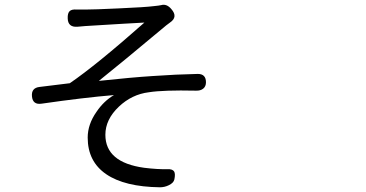

<svg xmlns="http://www.w3.org/2000/svg" viewBox="-20 -756 1540 807"><path d="M652.3 31.2Q503.9 29.3 426.3 -23.9Q348.6 -77.1 348.6 -177.7Q348.6 -233.4 385.7 -286.1Q416 -331.1 459 -356.4Q331.1 -345.7 155.3 -320.3Q117.2 -314.5 114.3 -351.6Q111.3 -386.7 146.5 -390.6Q207 -397.5 273.4 -406.2Q384.8 -482.4 586.9 -661.1Q570.3 -660.2 498 -656.2Q364.3 -648.4 338.9 -646.5Q317.4 -644.5 305.7 -643.6Q265.6 -640.6 264.6 -678.7Q263.7 -700.2 272.5 -709Q281.2 -717.8 303.7 -715.8Q321.3 -715.8 337.9 -715.8Q375 -715.8 478.5 -720.7Q591.8 -725.6 628.9 -730.5Q648.4 -732.4 657.2 -734.4Q680.7 -741.2 700.2 -717.8Q729.5 -684.6 694.3 -661.1Q690.4 -658.2 682.6 -652.3Q679.7 -650.4 678.7 -649.4Q488.3 -490.2 395.5 -416Q532.2 -430.7 623 -436.5Q720.7 -443.4 811.5 -445.3Q845.7 -445.3 845.7 -410.2Q845.7 -392.6 834 -383.3Q822.3 -374 802.7 -375Q667 -377.9 605.5 -368.2Q534.2 -359.4 479.5 -307.6Q422.9 -253.9 422.9 -189.5Q422.9 -73.2 585.9 -50.8Q641.6 -43.9 683.6 -44.9Q705.1 -45.9 711.9 -35.2Q717.8 -25.4 712.9 -2Q710 12.7 689.5 22.5Q671.9 31.2 652.3 31.2Z"/></svg>

Font: Bpmf GenSen Rounded R
Style: R
Weight: 400
Foundry: But Ko
Version: Version 1.320